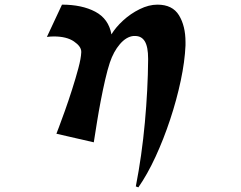

<svg xmlns="http://www.w3.org/2000/svg" viewBox="-20 -600 1040 827"><path d="M565 203Q591 70 604 -72.5Q617 -215 618 -342V-347Q618 -398 604 -421.5Q590 -445 562 -445H555Q524 -442 496.5 -410Q469 -378 453 -330Q443 -300 433 -256.5Q423 -213 414 -166Q405 -119 398.5 -78.5Q392 -38 388 -12.5Q384 13 384 13L223 -24Q223 -24 233.5 -51.5Q244 -79 259.5 -122.5Q275 -166 290.5 -214.5Q306 -263 317.5 -306Q329 -349 330 -375V-377Q330 -400 298.5 -421.5Q267 -443 212 -443Q205 -443 197.5 -442.5Q190 -442 182 -441L247 -580Q333 -580 390.5 -549.5Q448 -519 460 -452Q478 -482 510 -511.5Q542 -541 581.5 -560.5Q621 -580 658 -580Q723 -580 751 -534Q779 -488 779 -419V-404Q776 -335 758.5 -252.5Q741 -170 713 -85.5Q685 -1 650 75Q615 151 576 207Z"/></svg>

Font: Reggae One
Style: Regular
Weight: 400
Designer: Fontworks Inc.
Foundry: Fontworks Inc.
Version: Version 1.100